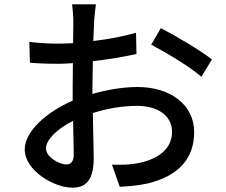

<svg xmlns="http://www.w3.org/2000/svg" viewBox="-20 -825 1040 885"><path d="M721 -695 677 -619C740 -586 860 -515 908 -471L957 -551C907 -590 795 -658 721 -695ZM317 -268 320 -113C320 -80 306 -67 286 -67C252 -67 192 -101 192 -141C192 -181 244 -232 317 -268ZM115 -632 118 -536C151 -533 189 -531 250 -531C269 -531 291 -532 316 -534L315 -423V-361C197 -310 94 -221 94 -136C94 -40 227 40 314 40C373 40 412 9 412 -97L408 -304C474 -325 543 -337 613 -337C704 -337 773 -294 773 -217C773 -133 700 -89 616 -73C579 -65 536 -65 496 -66L532 36C569 34 614 31 659 21C806 -14 875 -97 875 -216C875 -344 763 -424 614 -424C553 -424 479 -413 406 -392V-427L408 -543C477 -551 551 -563 609 -576L607 -674C552 -658 480 -644 410 -636L414 -728C416 -752 419 -786 422 -805H312C315 -787 318 -747 318 -726L317 -626C292 -625 269 -624 248 -624C211 -624 172 -625 115 -632Z"/></svg>

Font: GenYoGothic2 TW M
Style: Regular
Weight: 500
Version: Version 2.100;PS 2.1;hotconv 16.6.51;makeotf.lib2.5.65220 DE